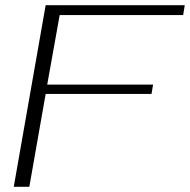

<svg xmlns="http://www.w3.org/2000/svg" viewBox="-20 -720 732 740"><path d="M156 -700H692L686 -662H210L162 -394H570L564 -358H156L93 0H33Z"/></svg>

Font: Fahkwang ExtraLight
Style: Italic
Weight: 275
Italic angle: -10°
Designer: Suppakit Chalermlarp | Katatrad Co.,Ltd.
Foundry: Cadson Demak Co.,Ltd.
Version: Version 1.000; ttfautohint (v1.6)